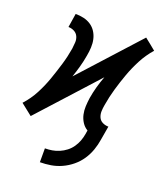

<svg xmlns="http://www.w3.org/2000/svg" viewBox="-150 -621 785 912"><g transform="rotate(20 242.5 -164.5)"><path d="M159 200V130Q177 130 195 127Q213 124 230.5 116.5Q248 109 263.5 97Q279 85 290 69Q301 53 307.5 35.5Q314 18 317 0L320 -19Q303 -29 292 -46Q281 -63 276.5 -83Q272 -103 273 -124Q274 -145 277 -167Q282 -197 290 -226Q298 -255 309 -284L43 9L14 -14L-15 -37Q16 -71 37 -111Q58 -151 72.5 -192.5Q87 -234 99.5 -275.5Q112 -317 119 -360Q121 -376 122 -392Q123 -408 116.5 -422Q110 -436 96 -443Q82 -450 67 -450L78 -520Q99 -520 119 -515.5Q139 -511 155.5 -500Q172 -489 182.5 -472.5Q193 -456 197.5 -436.5Q202 -417 201 -395.5Q200 -374 196 -353Q191 -323 183 -294Q175 -265 165 -236L431 -529L460 -506L488 -483Q458 -449 437 -409Q416 -369 401 -327.5Q386 -286 374 -244.5Q362 -203 355 -160Q352 -144 351.5 -128Q351 -112 357 -98Q363 -84 377 -77Q391 -70 407 -70L395 0Q391 27 381.5 54Q372 81 356 105Q340 129 317 148Q294 167 267.5 179Q241 191 213.5 195.5Q186 200 159 200Z"/></g></svg>

Font: Iosevka Gothic
Style: Italic
Weight: 400
Italic angle: -9°
Monospace: yes
Designer: Belleve Invis
Foundry: Belleve Invis
Version: Version 15.5.1; ttfautohint (v1.8.4)